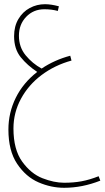

<svg xmlns="http://www.w3.org/2000/svg" viewBox="-20 -499 497 913"><path d="M457 360Q371 394 285 394Q223 394 163 368Q103 342 61.5 280Q20 218 20 117Q20 37 55 -34Q90 -105 157 -157Q110 -188 78.5 -227Q47 -266 47 -327Q47 -374 67.5 -408.5Q88 -443 121.5 -461Q155 -479 194 -479Q223 -479 260 -469L255 -447Q225 -455 191 -455Q139 -455 104.5 -419Q70 -383 70 -329Q70 -275 102 -236Q134 -197 178 -173Q239 -214 314 -234L320 -211Q240 -189 177.5 -142Q115 -95 79.5 -29Q44 37 44 112Q44 212 85.5 269.5Q127 327 182 348.5Q237 370 285 370Q330 370 368 363Q406 356 449 339Z"/></svg>

Font: Noto Sans Arabic CondThin
Style: Regular
Weight: 250
Width: 3
Designer: Nadine Chahine
Foundry: Monotype Imaging Inc.
Version: Version 1.001